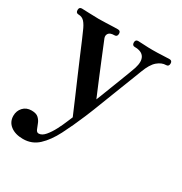

<svg xmlns="http://www.w3.org/2000/svg" viewBox="-161 -591 869 919"><g transform="rotate(30 273.5 -132.0)"><path d="M95 209Q52 209 26 189Q0 169 0 135Q0 108 17.5 89Q35 70 64 70Q90 70 102.5 82Q115 94 120.5 109.5Q126 125 131.5 137Q137 149 147 149Q165 149 182 129Q199 109 213.5 81Q228 53 237.5 29.5Q247 6 250 0Q234 -38 213.5 -85.5Q193 -133 172 -181.5Q151 -230 133 -272.5Q115 -315 102.5 -344.5Q90 -374 86 -382Q74 -411 61 -425.5Q48 -440 28 -440Q13 -440 13 -457Q13 -473 28 -473Q39 -473 68 -471.5Q97 -470 123 -470Q141 -470 162 -471Q183 -472 201.5 -472.5Q220 -473 227 -473Q242 -473 242 -457Q242 -440 227 -440Q203 -440 195 -429Q187 -418 192 -404Q195 -397 206.5 -368.5Q218 -340 233.5 -302.5Q249 -265 264.5 -227.5Q280 -190 291.5 -163Q303 -136 305 -131Q307 -135 315 -156Q323 -177 334.5 -206.5Q346 -236 358 -267Q370 -298 379 -322Q388 -346 391 -355Q404 -396 390.5 -418Q377 -440 339 -440Q324 -440 324 -457Q324 -473 339 -473Q350 -473 372 -471.5Q394 -470 420 -470Q446 -470 473.5 -471.5Q501 -473 512 -473Q527 -473 527 -457Q527 -440 512 -440Q488 -440 465 -420.5Q442 -401 424 -353Q421 -345 409 -314Q397 -283 380.5 -241Q364 -199 347.5 -156Q331 -113 318 -80Q305 -47 300 -36Q271 33 242.5 88.5Q214 144 179 176.5Q144 209 95 209Z"/></g></svg>

Font: Zen Antique
Style: Regular
Weight: 400
Designer: Yoshimichi Ohira
Foundry: Positype
Version: Version 1.001